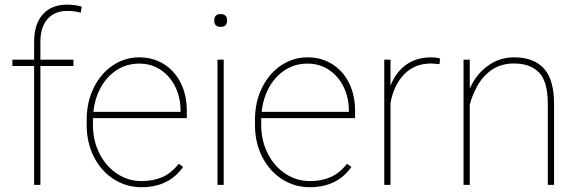

<svg xmlns="http://www.w3.org/2000/svg" viewBox="-20 -780 2439 810"><path d="M290 -501.5H150.4V0H124V-501.5H32.2V-528.3H124V-605.5Q124.5 -679.7 161.1 -720Q197.8 -760.3 262.2 -760.3Q298.3 -760.3 324.7 -752L320.8 -726.6Q294.4 -733.9 262.7 -733.9Q210.4 -733.9 180.4 -699.5Q150.4 -665 150.4 -603.5V-528.3H290Z M752.4 -75.7Q692.4 9.8 577.1 9.8Q513.2 9.8 460.2 -23.9Q407.2 -57.6 376.5 -117.7Q345.7 -177.7 345.7 -252.9V-274.4Q345.7 -349.6 375.5 -409.9Q405.3 -470.2 456.1 -504.2Q506.8 -538.1 567.4 -538.1Q625.5 -538.1 671.1 -509.8Q716.8 -481.4 742.4 -430.2Q768.1 -378.9 768.1 -312.5V-281.7H372.1V-252.9Q372.1 -188 398.9 -133.8Q425.8 -79.6 472.9 -47.9Q520 -16.1 577.1 -16.1Q626 -16.1 664.1 -32.5Q702.1 -48.8 733.9 -88.9ZM374 -308.1H741.7V-314.5Q741.7 -367.7 720 -412.8Q698.2 -458 658.4 -484.9Q618.7 -511.7 567.4 -511.7Q515.1 -511.7 473.4 -485.1Q431.6 -458.5 405.8 -412.1Q379.9 -365.7 374 -308.1Z M910.6 -720.7Q938 -720.7 938 -693.4Q938 -666.5 910.6 -666.5Q883.8 -666.5 883.8 -693.4Q883.8 -720.7 910.6 -720.7ZM923.8 -528.3V0H897.5V-528.3Z M1462.4 -75.7Q1402.3 9.8 1287.1 9.8Q1223.1 9.8 1170.2 -23.9Q1117.2 -57.6 1086.4 -117.7Q1055.7 -177.7 1055.7 -252.9V-274.4Q1055.7 -349.6 1085.4 -409.9Q1115.2 -470.2 1166 -504.2Q1216.8 -538.1 1277.3 -538.1Q1335.4 -538.1 1381.1 -509.8Q1426.8 -481.4 1452.4 -430.2Q1478 -378.9 1478 -312.5V-281.7H1082V-252.9Q1082 -188 1108.9 -133.8Q1135.7 -79.6 1182.9 -47.9Q1230 -16.1 1287.1 -16.1Q1335.9 -16.1 1374 -32.5Q1412.1 -48.8 1443.8 -88.9ZM1084 -308.1H1451.7V-314.5Q1451.7 -367.7 1429.9 -412.8Q1408.2 -458 1368.4 -484.9Q1328.6 -511.7 1277.3 -511.7Q1225.1 -511.7 1183.3 -485.1Q1141.6 -458.5 1115.7 -412.1Q1089.8 -365.7 1084 -308.1Z M1799.8 -512.2Q1729 -512.2 1685.1 -466.6Q1641.1 -420.9 1627.4 -345.7V0H1601.1V-528.3H1627.4V-418.5Q1649.9 -475.6 1693.4 -506.8Q1736.8 -538.1 1799.8 -538.1Q1820.8 -538.1 1836.9 -532.7L1834 -509.3Z M1991.7 -413.6Q1970.2 -373 1961.9 -338.4V0H1935.5V-528.3H1961.9V-405.8Q1986.8 -464.4 2036.4 -501.2Q2085.9 -538.1 2149.4 -538.1Q2231.4 -538.1 2274.2 -491.5Q2316.9 -444.8 2317.4 -344.2V0H2291V-344.2Q2290.5 -437.5 2253.4 -474.9Q2216.3 -512.2 2147.9 -512.2Q2093.8 -512.2 2054.4 -485.1Q2015.1 -458 1991.7 -413.6Z"/></svg>

Font: Mardoto Thin
Style: Regular
Weight: 250
Designer: Christian Robertson, Vahan Hovhannisyan
Foundry: Google
Version: Version 1.000